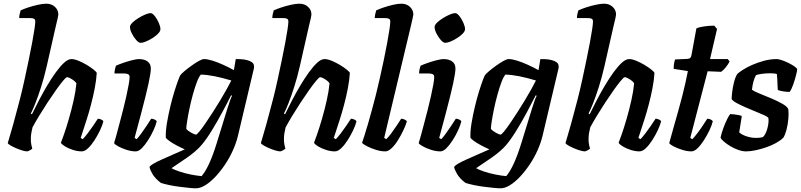

<svg xmlns="http://www.w3.org/2000/svg" viewBox="-20 -820 4338 1040"><path d="M128 0Q117 0 100.5 -5Q84 -10 66.5 -17.5Q49 -25 36.5 -32.5Q24 -40 22 -45Q26 -60 34.5 -87.5Q43 -115 52.5 -150Q62 -185 71.5 -221Q81 -257 89 -287Q102 -338 113.5 -391.5Q125 -445 135.5 -495Q146 -545 154 -588Q162 -631 166.5 -661Q171 -691 171 -703Q171 -715 164 -718.5Q157 -722 144 -722H84Q84 -734 87 -746Q90 -758 92 -764Q107 -771 132.5 -779.5Q158 -788 185 -794Q212 -800 231 -800Q259 -800 277.5 -783Q296 -766 296 -741Q296 -737 292.5 -721Q289 -705 282 -677L233 -461Q219 -400 202.5 -348.5Q186 -297 171.5 -260.5Q157 -224 147 -205L153 -201Q170 -236 191 -276.5Q212 -317 235.5 -356.5Q259 -396 282.5 -428.5Q306 -461 327.5 -480.5Q349 -500 367 -500Q383 -500 405 -491Q427 -482 449 -469Q471 -456 486.5 -443.5Q502 -431 504 -425Q502 -388 493.5 -343.5Q485 -299 473 -253.5Q461 -208 448.5 -169.5Q436 -131 427.5 -105Q419 -79 417 -73L428 -66Q439 -77 454 -96.5Q469 -116 484 -138Q499 -160 510 -177Q519 -177 528.5 -172.5Q538 -168 540 -163Q535 -142 522 -114.5Q509 -87 492 -60.5Q475 -34 457 -17Q439 0 423 0Q400 0 375 -8Q350 -16 331.5 -27.5Q313 -39 310 -47Q315 -59 327 -93.5Q339 -128 353 -176Q367 -224 378.5 -275Q390 -326 394 -369Q388 -378 377.5 -385.5Q367 -393 357.5 -397.5Q348 -402 343 -402Q338 -402 322 -383Q306 -364 284 -333Q262 -302 238 -265.5Q214 -229 192.5 -193.5Q171 -158 156 -130Q152 -114 149.5 -98.5Q147 -83 147 -66Q147 -53 149 -40.5Q151 -28 155 -15Q151 -11 143 -6.5Q135 -2 128 0Z M715 0Q691 0 665 -8.5Q639 -17 620 -27.5Q601 -38 598 -45Q602 -57 609.5 -84.5Q617 -112 626.5 -148Q636 -184 646 -222.5Q656 -261 664 -297.5Q672 -334 677 -361.5Q682 -389 682 -402Q682 -414 674 -418Q666 -422 652 -422H600Q600 -434 603 -446Q606 -458 608 -464Q623 -471 647.5 -479.5Q672 -488 696 -494Q720 -500 732 -500Q762 -500 779.5 -487Q797 -474 797 -449Q797 -438 794 -418Q791 -398 784.5 -367.5Q778 -337 767.5 -295Q757 -253 742.5 -198Q728 -143 709 -73L720 -66Q730 -76 744.5 -96Q759 -116 774 -138.5Q789 -161 799 -177Q808 -177 817.5 -172.5Q827 -168 829 -163Q824 -142 811.5 -114.5Q799 -87 782 -60.5Q765 -34 748 -17Q731 0 715 0ZM742 -588Q731 -588 717.5 -603.5Q704 -619 694 -639Q684 -659 684 -674Q684 -684 697 -697Q710 -710 729.5 -722Q749 -734 767 -741.5Q785 -749 795 -749Q806 -749 818.5 -733Q831 -717 840 -696.5Q849 -676 849 -662Q849 -651 836.5 -638Q824 -625 805.5 -613.5Q787 -602 770 -595Q753 -588 742 -588Z M1041 200Q1027 200 1003 197.5Q979 195 951 191.5Q923 188 897 182.5Q871 177 852 171Q821 148 806.5 123.5Q792 99 790 85Q792 78 810.5 67Q829 56 857.5 43.5Q886 31 918.5 16.5Q951 2 981 -11Q960 -20 936.5 -32.5Q913 -45 896.5 -57Q880 -69 878 -75Q877 -111 884.5 -155Q892 -199 902.5 -243Q913 -287 924.5 -324Q936 -361 945 -385Q954 -409 957 -413Q963 -421 979.5 -435Q996 -449 1017 -464Q1038 -479 1056.5 -489.5Q1075 -500 1085 -500Q1104 -500 1131 -491.5Q1158 -483 1188 -469.5Q1218 -456 1247 -440L1257 -500Q1266 -500 1282.5 -499.5Q1299 -499 1316 -495Q1333 -491 1344.5 -483Q1356 -475 1356 -460Q1356 -458 1356 -454.5Q1356 -451 1355 -448L1269 -85Q1260 -47 1242 -6.5Q1224 34 1199.5 70.5Q1175 107 1147.5 136.5Q1120 166 1092.5 183Q1065 200 1041 200ZM1072 134Q1092 111 1112.5 67Q1133 23 1154 -45L1212 -233Q1220 -258 1226.5 -276.5Q1233 -295 1237 -301L1232 -304Q1211 -262 1183.5 -211Q1156 -160 1127.5 -113.5Q1099 -67 1073 -36Q1059 -19 1037.5 -0.5Q1016 18 991.5 35Q967 52 945 66.5Q923 81 909 91Q922 99 951.5 109Q981 119 1014.5 125.5Q1048 132 1072 134ZM1042 -91Q1046 -91 1059.5 -107Q1073 -123 1091.5 -150Q1110 -177 1131 -209.5Q1152 -242 1172 -275Q1192 -308 1208 -337Q1224 -366 1233 -384Q1183 -399 1142.5 -407Q1102 -415 1068 -416Q1057 -404 1046 -374.5Q1035 -345 1024.5 -307Q1014 -269 1006 -230.5Q998 -192 993.5 -162.5Q989 -133 989 -122Q998 -111 1016 -101Q1034 -91 1042 -91Z M1499 0Q1488 0 1471.5 -5Q1455 -10 1437.5 -17.5Q1420 -25 1407.5 -32.5Q1395 -40 1393 -45Q1397 -60 1405.5 -87.5Q1414 -115 1423.5 -150Q1433 -185 1442.5 -221Q1452 -257 1460 -287Q1473 -338 1484.5 -391.5Q1496 -445 1506.5 -495Q1517 -545 1525 -588Q1533 -631 1537.5 -661Q1542 -691 1542 -703Q1542 -715 1535 -718.5Q1528 -722 1515 -722H1455Q1455 -734 1458 -746Q1461 -758 1463 -764Q1478 -771 1503.5 -779.5Q1529 -788 1556 -794Q1583 -800 1602 -800Q1630 -800 1648.5 -783Q1667 -766 1667 -741Q1667 -737 1663.5 -721Q1660 -705 1653 -677L1604 -461Q1590 -400 1573.5 -348.5Q1557 -297 1542.5 -260.5Q1528 -224 1518 -205L1524 -201Q1541 -236 1562 -276.5Q1583 -317 1606.5 -356.5Q1630 -396 1653.5 -428.5Q1677 -461 1698.5 -480.5Q1720 -500 1738 -500Q1754 -500 1776 -491Q1798 -482 1820 -469Q1842 -456 1857.5 -443.5Q1873 -431 1875 -425Q1873 -388 1864.5 -343.5Q1856 -299 1844 -253.5Q1832 -208 1819.5 -169.5Q1807 -131 1798.5 -105Q1790 -79 1788 -73L1799 -66Q1810 -77 1825 -96.5Q1840 -116 1855 -138Q1870 -160 1881 -177Q1890 -177 1899.5 -172.5Q1909 -168 1911 -163Q1906 -142 1893 -114.5Q1880 -87 1863 -60.5Q1846 -34 1828 -17Q1810 0 1794 0Q1771 0 1746 -8Q1721 -16 1702.5 -27.5Q1684 -39 1681 -47Q1686 -59 1698 -93.5Q1710 -128 1724 -176Q1738 -224 1749.5 -275Q1761 -326 1765 -369Q1759 -378 1748.5 -385.5Q1738 -393 1728.5 -397.5Q1719 -402 1714 -402Q1709 -402 1693 -383Q1677 -364 1655 -333Q1633 -302 1609 -265.5Q1585 -229 1563.5 -193.5Q1542 -158 1527 -130Q1523 -114 1520.5 -98.5Q1518 -83 1518 -66Q1518 -53 1520 -40.5Q1522 -28 1526 -15Q1522 -11 1514 -6.5Q1506 -2 1499 0Z M2067 0Q2043 0 2016 -8.5Q1989 -17 1968 -28Q1947 -39 1941 -46Q1946 -60 1954.5 -87Q1963 -114 1973.5 -149.5Q1984 -185 1994.5 -224.5Q2005 -264 2015 -302Q2026 -347 2037.5 -397Q2049 -447 2059 -495.5Q2069 -544 2077 -586.5Q2085 -629 2089.5 -660Q2094 -691 2094 -703Q2094 -715 2086.5 -718.5Q2079 -722 2067 -722H2010Q2010 -733 2013 -745.5Q2016 -758 2018 -764Q2033 -771 2058 -779.5Q2083 -788 2109 -794Q2135 -800 2154 -800Q2183 -800 2201 -782.5Q2219 -765 2219 -741Q2219 -738 2214.5 -718.5Q2210 -699 2205 -677L2061 -73L2072 -66Q2083 -76 2098 -96Q2113 -116 2128 -138.5Q2143 -161 2153 -177Q2162 -177 2171.5 -172.5Q2181 -168 2184 -163Q2178 -142 2165 -114.5Q2152 -87 2135.5 -60.5Q2119 -34 2101 -17Q2083 0 2067 0Z M2365 0Q2341 0 2315 -8.5Q2289 -17 2270 -27.5Q2251 -38 2248 -45Q2252 -57 2259.5 -84.5Q2267 -112 2276.5 -148Q2286 -184 2296 -222.5Q2306 -261 2314 -297.5Q2322 -334 2327 -361.5Q2332 -389 2332 -402Q2332 -414 2324 -418Q2316 -422 2302 -422H2250Q2250 -434 2253 -446Q2256 -458 2258 -464Q2273 -471 2297.5 -479.5Q2322 -488 2346 -494Q2370 -500 2382 -500Q2412 -500 2429.5 -487Q2447 -474 2447 -449Q2447 -438 2444 -418Q2441 -398 2434.5 -367.5Q2428 -337 2417.5 -295Q2407 -253 2392.5 -198Q2378 -143 2359 -73L2370 -66Q2380 -76 2394.5 -96Q2409 -116 2424 -138.5Q2439 -161 2449 -177Q2458 -177 2467.5 -172.5Q2477 -168 2479 -163Q2474 -142 2461.5 -114.5Q2449 -87 2432 -60.5Q2415 -34 2398 -17Q2381 0 2365 0ZM2392 -588Q2381 -588 2367.5 -603.5Q2354 -619 2344 -639Q2334 -659 2334 -674Q2334 -684 2347 -697Q2360 -710 2379.5 -722Q2399 -734 2417 -741.5Q2435 -749 2445 -749Q2456 -749 2468.5 -733Q2481 -717 2490 -696.5Q2499 -676 2499 -662Q2499 -651 2486.5 -638Q2474 -625 2455.5 -613.5Q2437 -602 2420 -595Q2403 -588 2392 -588Z M2691 200Q2677 200 2653 197.5Q2629 195 2601 191.5Q2573 188 2547 182.5Q2521 177 2502 171Q2471 148 2456.5 123.5Q2442 99 2440 85Q2442 78 2460.5 67Q2479 56 2507.5 43.5Q2536 31 2568.5 16.5Q2601 2 2631 -11Q2610 -20 2586.5 -32.5Q2563 -45 2546.5 -57Q2530 -69 2528 -75Q2527 -111 2534.5 -155Q2542 -199 2552.5 -243Q2563 -287 2574.5 -324Q2586 -361 2595 -385Q2604 -409 2607 -413Q2613 -421 2629.5 -435Q2646 -449 2667 -464Q2688 -479 2706.5 -489.5Q2725 -500 2735 -500Q2754 -500 2781 -491.5Q2808 -483 2838 -469.5Q2868 -456 2897 -440L2907 -500Q2916 -500 2932.5 -499.5Q2949 -499 2966 -495Q2983 -491 2994.5 -483Q3006 -475 3006 -460Q3006 -458 3006 -454.5Q3006 -451 3005 -448L2919 -85Q2910 -47 2892 -6.5Q2874 34 2849.5 70.5Q2825 107 2797.5 136.5Q2770 166 2742.5 183Q2715 200 2691 200ZM2722 134Q2742 111 2762.5 67Q2783 23 2804 -45L2862 -233Q2870 -258 2876.5 -276.5Q2883 -295 2887 -301L2882 -304Q2861 -262 2833.5 -211Q2806 -160 2777.5 -113.5Q2749 -67 2723 -36Q2709 -19 2687.5 -0.5Q2666 18 2641.5 35Q2617 52 2595 66.5Q2573 81 2559 91Q2572 99 2601.5 109Q2631 119 2664.5 125.5Q2698 132 2722 134ZM2692 -91Q2696 -91 2709.5 -107Q2723 -123 2741.5 -150Q2760 -177 2781 -209.5Q2802 -242 2822 -275Q2842 -308 2858 -337Q2874 -366 2883 -384Q2833 -399 2792.5 -407Q2752 -415 2718 -416Q2707 -404 2696 -374.5Q2685 -345 2674.5 -307Q2664 -269 2656 -230.5Q2648 -192 2643.5 -162.5Q2639 -133 2639 -122Q2648 -111 2666 -101Q2684 -91 2692 -91Z M3149 0Q3138 0 3121.5 -5Q3105 -10 3087.5 -17.5Q3070 -25 3057.5 -32.5Q3045 -40 3043 -45Q3047 -60 3055.5 -87.5Q3064 -115 3073.5 -150Q3083 -185 3092.5 -221Q3102 -257 3110 -287Q3123 -338 3134.5 -391.5Q3146 -445 3156.5 -495Q3167 -545 3175 -588Q3183 -631 3187.5 -661Q3192 -691 3192 -703Q3192 -715 3185 -718.5Q3178 -722 3165 -722H3105Q3105 -734 3108 -746Q3111 -758 3113 -764Q3128 -771 3153.5 -779.5Q3179 -788 3206 -794Q3233 -800 3252 -800Q3280 -800 3298.5 -783Q3317 -766 3317 -741Q3317 -737 3313.5 -721Q3310 -705 3303 -677L3254 -461Q3240 -400 3223.5 -348.5Q3207 -297 3192.5 -260.5Q3178 -224 3168 -205L3174 -201Q3191 -236 3212 -276.5Q3233 -317 3256.5 -356.5Q3280 -396 3303.5 -428.5Q3327 -461 3348.5 -480.5Q3370 -500 3388 -500Q3404 -500 3426 -491Q3448 -482 3470 -469Q3492 -456 3507.5 -443.5Q3523 -431 3525 -425Q3523 -388 3514.5 -343.5Q3506 -299 3494 -253.5Q3482 -208 3469.5 -169.5Q3457 -131 3448.5 -105Q3440 -79 3438 -73L3449 -66Q3460 -77 3475 -96.5Q3490 -116 3505 -138Q3520 -160 3531 -177Q3540 -177 3549.5 -172.5Q3559 -168 3561 -163Q3556 -142 3543 -114.5Q3530 -87 3513 -60.5Q3496 -34 3478 -17Q3460 0 3444 0Q3421 0 3396 -8Q3371 -16 3352.5 -27.5Q3334 -39 3331 -47Q3336 -59 3348 -93.5Q3360 -128 3374 -176Q3388 -224 3399.5 -275Q3411 -326 3415 -369Q3409 -378 3398.5 -385.5Q3388 -393 3378.5 -397.5Q3369 -402 3364 -402Q3359 -402 3343 -383Q3327 -364 3305 -333Q3283 -302 3259 -265.5Q3235 -229 3213.5 -193.5Q3192 -158 3177 -130Q3173 -114 3170.5 -98.5Q3168 -83 3168 -66Q3168 -53 3170 -40.5Q3172 -28 3176 -15Q3172 -11 3164 -6.5Q3156 -2 3149 0Z M3725 0Q3702 0 3675 -8.5Q3648 -17 3628 -27.5Q3608 -38 3605 -45Q3617 -89 3629.5 -133Q3642 -177 3654 -219.5Q3666 -262 3676 -301.5Q3686 -341 3693.5 -374.5Q3701 -408 3706 -435L3629 -447Q3629 -464 3631.5 -478Q3634 -492 3637 -498L3704 -501Q3715 -502 3719.5 -507Q3724 -512 3726 -524L3752 -666Q3766 -673 3794 -677Q3822 -681 3849 -681L3864 -663L3826 -500H3922L3932 -487Q3924 -471 3910.5 -454.5Q3897 -438 3886 -431L3813 -434L3719 -73L3730 -66Q3740 -76 3755.5 -96Q3771 -116 3786 -138.5Q3801 -161 3811 -177Q3821 -177 3830 -172.5Q3839 -168 3841 -163Q3836 -142 3823 -114.5Q3810 -87 3793 -60.5Q3776 -34 3758.5 -17Q3741 0 3725 0Z M4021 0Q4002 0 3979 -8Q3956 -16 3935.5 -28.5Q3915 -41 3900.5 -53.5Q3886 -66 3883 -75Q3889 -102 3899 -128.5Q3909 -155 3919 -175Q3929 -195 3935 -202Q3943 -202 3956.5 -200.5Q3970 -199 3982 -196.5Q3994 -194 3998 -191Q3995 -176 3992 -152.5Q3989 -129 3984 -103Q4000 -89 4025.5 -81Q4051 -73 4076 -73Q4084 -73 4094.5 -74Q4105 -75 4113 -78Q4120 -84 4126.5 -97Q4133 -110 4137 -125.5Q4141 -141 4142.5 -156Q4144 -171 4142 -181Q4139 -187 4119.5 -196Q4100 -205 4072.5 -216Q4045 -227 4017.5 -239Q3990 -251 3969 -262.5Q3948 -274 3943 -284Q3943 -296 3946 -321.5Q3949 -347 3956 -375Q3963 -403 3974 -420Q3983 -428 4003.5 -441.5Q4024 -455 4053.5 -468Q4083 -481 4117.5 -490.5Q4152 -500 4187 -500Q4197 -500 4215 -494Q4233 -488 4252 -478.5Q4271 -469 4284.5 -459.5Q4298 -450 4298 -444Q4298 -436 4291.5 -411Q4285 -386 4276 -360.5Q4267 -335 4257 -322Q4248 -322 4234 -323.5Q4220 -325 4208 -328Q4196 -331 4193 -333Q4192 -347 4191.5 -360.5Q4191 -374 4190.5 -388Q4190 -402 4188 -419Q4179 -422 4168 -422.5Q4157 -423 4149 -423Q4128 -423 4106.5 -420Q4085 -417 4075 -413Q4067 -399 4061.5 -379.5Q4056 -360 4053 -334Q4065 -325 4093.5 -313.5Q4122 -302 4155.5 -288Q4189 -274 4216 -259Q4243 -244 4250 -229Q4253 -204 4250 -173.5Q4247 -143 4240 -116.5Q4233 -90 4223 -74Q4208 -59 4183.5 -45.5Q4159 -32 4130 -22Q4101 -12 4072.5 -6Q4044 0 4021 0Z"/></svg>

Font: Texturina 12pt
Style: Bold Italic
Weight: 700
Italic angle: -11°
Designer: Guillermo Torres Carreño
Foundry: Omnibus-Type
Version: Version 1.002